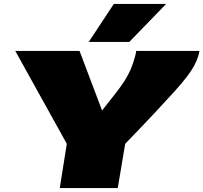

<svg xmlns="http://www.w3.org/2000/svg" viewBox="-20 -960 1038 980"><path d="M285 0 321 -226 58 -700H386L501 -396Q543 -449 571 -485Q599 -521 617 -549.5Q635 -578 647.5 -607Q660 -636 670 -674Q672 -680 673 -686.5Q674 -693 675 -700H998Q997 -693 995 -685.5Q993 -678 991 -671Q984 -649 971 -624.5Q958 -600 934 -568.5Q910 -537 869 -491.5Q828 -446 767 -381Q706 -316 619 -226L581 0ZM433 -746 561 -940H828L640 -746Z"/></svg>

Font: Georama ExtraExtended Black
Style: Italic
Weight: 900
Width: 8
Italic angle: -9°
Designer: Jean-Baptiste Levee
Foundry: Production Type
Version: Version 1.000